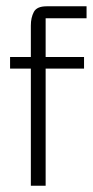

<svg xmlns="http://www.w3.org/2000/svg" viewBox="-20 -587 297 610"><path d="M78 3V-506Q78 -531 87.5 -549Q97 -567 128 -567H255V-529H125V3ZM12 -369V-406H247V-369Z"/></svg>

Font: Darker Grotesque Light
Style: Regular
Weight: 400
Version: Version 1.000;gftools[0.9.28]